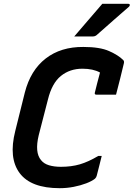

<svg xmlns="http://www.w3.org/2000/svg" viewBox="-20 -966 700 1006"><path d="M293 20Q142 20 83 -59Q24 -138 60 -280L110 -481Q140 -598 219.5 -659.5Q299 -721 417 -720Q503 -720 551.5 -698.5Q600 -677 625 -652Q632 -646 629 -634Q620 -598 609.5 -554Q599 -510 588 -470H485Q474 -470 477 -481Q483 -504 489 -529Q495 -554 504 -586Q468 -606 412 -606Q346 -606 299 -568Q252 -530 231 -444L183 -258Q161 -167 195 -127Q210 -108 237 -100Q264 -92 299 -92Q354 -92 398.5 -105Q443 -118 495 -149H513Q506 -122 500 -97Q494 -72 487 -46Q485 -37 478 -30Q462 -17 432 -5.5Q402 6 366 13Q330 20 293 20ZM516 -946H653Q659 -946 660 -941Q661 -936 656 -931Q632 -910 613.5 -894Q595 -878 578 -863Q561 -848 539 -828.5Q517 -809 485 -781Q477 -775 466 -775H369Q407 -820 442 -860Q477 -900 516 -946Z"/></svg>

Font: Recursive Sn Lnr St SmB
Style: Italic
Weight: 600
Italic angle: -15°
Version: Version 1.079;hotconv 1.0.112;makeotfexe 2.5.65598; ttfautoh